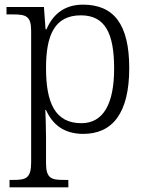

<svg xmlns="http://www.w3.org/2000/svg" viewBox="-20 -566 636 826"><path d="M21 240H274V208H254C202 208 178 202 178 136V25C178 -22 176 -64 175 -93H178C206 -29 257 10 338 10C463 10 536 -78 536 -273C536 -461 470 -546 337 -546C254 -546 206 -501 180 -440H176L169 -536H8V-504H35C92 -504 114 -497 114 -433V133C114 201 91 208 39 208H21ZM330 -36C216 -36 178 -125 178 -274C178 -415 215 -500 328 -500C432 -500 471 -423 471 -271C471 -120 425 -36 330 -36Z"/></svg>

Font: Noto Serif Ethiopic Light
Style: Regular
Weight: 300
Designer: Monotype Design Team
Foundry: Monotype Imaging Inc.
Version: Version 2.102